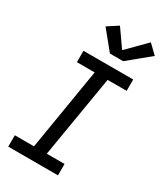

<svg xmlns="http://www.w3.org/2000/svg" viewBox="-238 -1077 1001 1170"><g transform="rotate(30 262.0 -492.5)"><path d="M27 0V-80H162L257 -655H132V-735H482V-655H348L252 -80H377V0ZM280 -801 174 -931 248 -979 334 -856 462 -985 524 -925 373 -801Z"/></g></svg>

Font: Iosevka Curly Medium Oblique
Style: Regular
Weight: 500
Italic angle: -9°
Monospace: yes
Designer: Belleve Invis
Foundry: Belleve Invis
Version: Version 11.1.0; ttfautohint (v1.8.3)